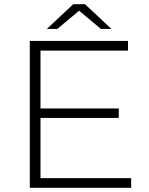

<svg xmlns="http://www.w3.org/2000/svg" viewBox="-20 -895 709 915"><path d="M605 -46V0H122V-700H590V-654H173V-378H546V-333H173V-46ZM461 -757 357 -844 253 -757H203L329 -875H385L511 -757Z"/></svg>

Font: Idrija Light
Style: Regular
Weight: 300
Designer: Julieta Ulanovsky
Foundry: Julieta Ulanovsky
Version: Version 7.200